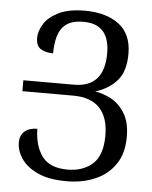

<svg xmlns="http://www.w3.org/2000/svg" viewBox="-53 -768 652 823"><g transform="rotate(5 273.5 -356.5)"><path d="M265 11Q187 11 139 -11.5Q91 -34 68.5 -68Q46 -102 46 -137Q46 -168 66 -185Q86 -202 120 -202Q121 -129 154 -84Q187 -39 264 -39Q330 -39 371.5 -76Q413 -113 413 -198Q413 -276 375 -316.5Q337 -357 260 -357H42V-404H260Q390 -404 390 -550Q390 -676 278 -676Q228 -676 202.5 -656Q177 -636 168 -603Q159 -570 159 -530Q128 -530 106.5 -542.5Q85 -555 85 -591Q85 -619 104 -650Q123 -681 166 -702.5Q209 -724 279 -724Q371 -724 426 -682.5Q481 -641 481 -556Q481 -481 446.5 -441Q412 -401 353 -383Q388 -378 423 -359Q458 -340 481.5 -301.5Q505 -263 505 -201Q505 -129 472.5 -82Q440 -35 385.5 -12Q331 11 265 11Z"/></g></svg>

Font: Noto Serif Armenian Condensed Medium
Style: Regular
Weight: 500
Width: 3
Designer: Monotype Design Team
Foundry: Monotype Imaging Inc.
Version: Version 2.008; ttfautohint (v1.8.4.7-5d5b)